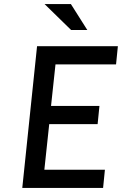

<svg xmlns="http://www.w3.org/2000/svg" viewBox="-20 -928 602 948"><path d="M223 -315 199 -90H498L489 0H90L163 -700H562L553 -610H254L232 -405H471L462 -315ZM330 -908 411 -780H331L200 -908Z"/></svg>

Font: Quantico
Style: Italic
Weight: 400
Italic angle: -12°
Designer: Matt Desmond
Foundry: MADtype
Version: Version 2.002